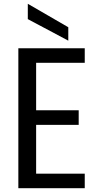

<svg xmlns="http://www.w3.org/2000/svg" viewBox="-20 -995 529 1015"><path d="M428 -663V-740H77V0H428V-77H171V-335H396V-412H171V-663ZM127 -894 341 -780V-851L127 -975Z"/></svg>

Font: Malmofest
Style: Regular
Weight: 400
Designer: Jonny Pinhorn (Poppins), Kolossal
Version: Version 1.004;Glyphs 3.1.2 (3151)